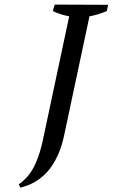

<svg xmlns="http://www.w3.org/2000/svg" viewBox="-20 -684 501 855"><path d="M223.6 -663.6 461.4 -662.6 455.6 -634.8Q437 -627 417.5 -620.8Q397.9 -614.7 378.4 -611.3L265.6 -81.1Q256.3 -37.1 242.2 -3.7Q228 29.8 211.2 54.4Q194.3 79.1 175.8 96.2Q157.2 113.3 138.7 124.3Q120.1 135.3 102.8 141.6Q85.4 147.9 70.8 151.4L63.5 137.2Q80.1 125 95.5 109.6Q110.8 94.2 124.8 70.3Q138.7 46.4 150.9 12.2Q163.1 -22 173.3 -71.3L288.1 -611.3Q267.6 -615.2 249.3 -621.1Q231 -627 215.3 -634.8Z"/></svg>

Font: PT Astra Serif
Style: Italic
Weight: 400
Italic angle: -16°
Designer: A.Korolkova, I. Chaeva
Foundry: ParaType Ltd
Version: Version 1.001